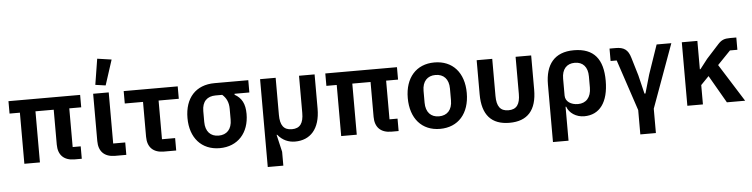

<svg xmlns="http://www.w3.org/2000/svg" viewBox="-54 -1088 6155 1572"><g transform="rotate(-5 3023.5 -302.5)"><path d="M514 -420H612V-522H23V-420H108V0H236V-420H386V-133C386 -48 433 0 521 0H580V-102H514Z M894 -788 777 -805 743 -593 827 -581ZM946 -102H847V-522H719V-133C719 -48 766 0 854 0H946Z M1356 0V-102H1248V-420H1414V-522H970V-420H1120V-133C1120 -48 1167 0 1255 0Z M1994 -421V-522H1717C1562 -522 1471 -421 1471 -256C1471 -94 1564 12 1713 12C1863 12 1956 -94 1956 -248C1956 -332 1929 -381 1872 -413V-421ZM1771 -421C1804 -392 1822 -355 1822 -302V-213C1822 -134 1780 -91 1713 -91C1647 -91 1605 -134 1605 -213V-302C1605 -381 1647 -421 1717 -421Z M2091 200H2219V86L2186 -56H2191C2230 -8 2280 12 2333 12C2456 12 2539 -72 2539 -241V-522H2411V-217C2411 -132 2382 -91 2315 -91C2248 -91 2219 -132 2219 -217V-522H2091Z M3118 -420H3216V-522H2627V-420H2712V0H2840V-420H2990V-133C2990 -48 3037 0 3125 0H3184V-102H3118Z M3524 12C3674 12 3767 -94 3767 -262C3767 -429 3674 -534 3524 -534C3375 -534 3282 -429 3282 -262C3282 -94 3375 12 3524 12ZM3524 -91C3458 -91 3416 -134 3416 -213V-310C3416 -388 3458 -431 3524 -431C3591 -431 3633 -388 3633 -310V-213C3633 -134 3591 -91 3524 -91Z M3999 -522H3871V-241C3871 -72 3947 12 4095 12C4243 12 4319 -72 4319 -241V-522H4191V-217C4191 -132 4162 -91 4095 -91C4028 -91 3999 -132 3999 -217Z M4435 200H4563V-79H4568C4586 -26 4643 12 4709 12C4836 12 4909 -86 4909 -263C4909 -438 4837 -534 4670 -534C4510 -534 4435 -436 4435 -273ZM4667 -92C4610 -92 4563 -121 4563 -171V-310C4563 -387 4602 -431 4669 -431C4736 -431 4775 -387 4775 -310V-218C4775 -136 4732 -92 4667 -92Z M5153 200H5281V0L5471 -522H5350L5268 -283L5224 -130H5216L5179 -283L5135 -430C5115 -500 5080 -522 5013 -522H4963V-420H5013L5153 0Z M5882 0H6032L5837 -310L5944 -421H6005V-522H5953C5907 -522 5883 -513 5853 -480L5752 -369L5690 -289H5685V-522H5557V0H5685V-159L5751 -227Z"/></g></svg>

Font: Braiins Sans SemiBold
Style: Regular
Weight: 600
Designer: Mike Abbink, Paul van der Laan, Pieter van Rosmalen, Jiri Chlebus, Lubos Buracinsky
Foundry: Bold Monday, Sudetype
Version: Version 1.000;hotconv 1.0.109;makeotfexe 2.5.65596